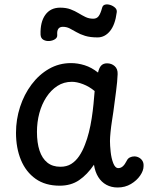

<svg xmlns="http://www.w3.org/2000/svg" viewBox="-20 -823 662 852"><path d="M51 -234Q51 -293 69 -348.5Q87 -404 120 -448Q153 -492 197.5 -517.5Q242 -543 295 -543Q325 -543 355.5 -533.5Q386 -524 415 -501Q420 -523 429.5 -532.5Q439 -542 455 -542Q475 -542 489 -529.5Q503 -517 502 -494Q501 -463 495 -417.5Q489 -372 483 -327Q481 -313 477 -287.5Q473 -262 470.5 -237Q468 -212 468 -197Q468 -178 471 -149.5Q474 -121 482.5 -99Q491 -77 505 -77Q516 -77 525 -85Q534 -93 542 -109Q547 -120 556.5 -124.5Q566 -129 576 -129Q587 -129 597 -123.5Q607 -118 612.5 -108.5Q618 -99 617 -85Q617 -66 602 -44Q587 -22 561 -6.5Q535 9 502 9Q474 9 452 -3Q430 -15 416 -37.5Q402 -60 397 -92Q367 -48 331 -23.5Q295 1 245 1Q181 1 138 -29.5Q95 -60 73 -113Q51 -166 51 -234ZM144 -238Q144 -189 155.5 -154.5Q167 -120 190 -101.5Q213 -83 248 -83Q276 -83 296 -95.5Q316 -108 331 -130Q346 -152 357 -181Q367 -206 374.5 -236Q382 -266 387 -298.5Q392 -331 395 -362Q398 -393 400 -419Q376 -439 348.5 -449.5Q321 -460 299 -460Q263 -460 234.5 -441.5Q206 -423 185.5 -391.5Q165 -360 154.5 -320.5Q144 -281 144 -238ZM413 -657Q380 -657 357.5 -664Q335 -671 319 -680.5Q303 -690 289 -697Q275 -704 259 -704Q231 -704 234 -668Q235 -656 224 -649Q213 -642 198.5 -641Q184 -640 172.5 -646.5Q161 -653 160 -669Q158 -725 181 -757Q204 -789 247 -789Q274 -789 293.5 -781.5Q313 -774 328.5 -764.5Q344 -755 359.5 -747.5Q375 -740 394 -740Q409 -740 417.5 -751Q426 -762 433 -788Q436 -800 446.5 -802.5Q457 -805 469.5 -801Q482 -797 491 -788.5Q500 -780 498 -768Q491 -713 468 -685Q445 -657 413 -657Z"/></svg>

Font: Playpen Sans Hebrew
Style: Regular
Weight: 400
Designer: Tom Grace, Laura Meseguer, Veronika Burian, José Scaglione
Foundry: TypeTogether
Version: Version 2.000